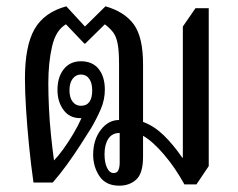

<svg xmlns="http://www.w3.org/2000/svg" viewBox="-20 -578 753 608"><path d="M358 10Q315 10 295 -20Q275 -50 275 -88Q275 -135 299 -166.5Q323 -198 357 -198V-374Q357 -417 352.5 -440Q348 -463 338 -476Q328 -489 312 -501L250 -440H247L189 -501Q157 -483 145 -431.5Q133 -380 133 -314Q133 -280 135 -236.5Q137 -193 141.5 -149.5Q146 -106 151 -70Q163 -82 179.5 -104.5Q196 -127 212 -154Q228 -181 238 -204Q236 -204 233 -204Q200 -204 181 -230Q162 -256 162 -293Q162 -334 182 -359Q202 -384 236 -384Q273 -384 292.5 -359.5Q312 -335 312 -294Q312 -262 299 -232Q286 -202 269 -173Q254 -149 234 -118Q214 -87 191.5 -56Q169 -25 147 0H86Q78 -56 72 -116.5Q66 -177 62.5 -232.5Q59 -288 59 -329Q59 -433 89.5 -486Q120 -539 190 -558L249 -494L314 -558Q374 -541 403.5 -501Q433 -461 433 -374V-192Q468 -179 498 -150Q528 -121 557 -79H559V-494L599 -552H641V-52L602 6H564Q535 -47 499 -89Q463 -131 433 -148V-82Q433 -29 411.5 -9.5Q390 10 358 10ZM236 -243Q272 -243 272 -292Q272 -315 262.5 -328.5Q253 -342 236 -342Q220 -342 210 -328.5Q200 -315 200 -292Q200 -269 210 -256Q220 -243 236 -243ZM340 -30Q351 -30 355 -39.5Q359 -49 359 -63V-157Q335 -157 323 -138.5Q311 -120 311 -90Q311 -63 319 -46.5Q327 -30 340 -30Z"/></svg>

Font: Noto Serif Thai ExtraCondensed
Style: Regular
Weight: 400
Width: 2
Designer: Monotype Design Team
Foundry: Monotype Imaging Inc.
Version: Version 2.002; ttfautohint (v1.8.4.7-5d5b)